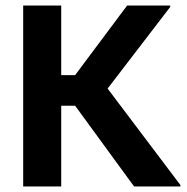

<svg xmlns="http://www.w3.org/2000/svg" viewBox="-20 -670 673 690"><path d="M63.3 0H200V-290H250L461.7 0H628.3V-5L366.7 -351.7L591.7 -645V-650H436.7L250 -400H200V-650H63.3Z"/></svg>

Font: Familjen Grotesk GF
Style: Bold
Weight: 700
Designer: Anders Wikstroem, Jonas Baeckman, Matilda Gysing, Kristian Moeller
Foundry: Familjen STHLM AB
Version: Version 2.000; Beta; Release 4; Build 6